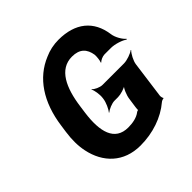

<svg xmlns="http://www.w3.org/2000/svg" viewBox="-187 -884 1056 1056"><g transform="rotate(-45 341.5 -355.5)"><path d="M345 -108C240 -108 216 -202 234 -334L240 -377C257 -504 302 -603 401 -603C461 -603 489 -573 497 -521C498 -508 495 -477 490 -468L493 -466C499 -475 522 -485 536 -485H586C617 -485 663 -470 680 -456L683 -460C666 -473 644 -509 640 -539C624 -657 544 -721 414 -721C376 -721 339 -713 306 -698C189 -650 113 -538 91 -376L85 -334C77 -279 78 -230 87 -188C111 -72 192 10 322 10C419 10 509 -21 574 -76C578 -80 590 -85 594 -84L596 -87C593 -89 590 -104 591 -109L620 -324C623 -348 643 -385 657 -398L655 -400C640 -388 601 -374 577 -374H410C390 -374 360 -388 351 -400L349 -398C357 -385 363 -348 360 -324L359 -316C356 -292 339 -255 327 -242L329 -240C342 -252 375 -266 395 -266H423C443 -266 482 -277 496 -290L494 -292C479 -280 463 -240 460 -216L452 -160C451 -154 449 -137 452 -134L455 -137C452 -140 441 -136 438 -133C415 -115 380 -108 345 -108Z"/></g></svg>

Font: Asimov
Style: EdgeNarIt
Weight: 500
Designer: Google
Version: Version 2.000980: 2014